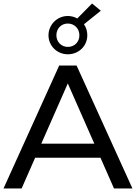

<svg xmlns="http://www.w3.org/2000/svg" viewBox="-21 -1073 774 1093"><path d="M-1 0H102L179 -175H551L628 0H733L415 -700H316ZM365 -598 516 -255H214ZM255 -872C255 -812 304 -764 365 -764C428 -764 476 -812 476 -872C476 -895 470 -916 457 -935L553 -1012L503 -1053L419 -968C402 -977 384 -982 365 -982C304 -982 255 -932 255 -872ZM300 -872C300 -911 328 -939 365 -939C402 -939 431 -911 431 -872C431 -835 404 -806 365 -806C328 -806 300 -835 300 -872Z"/></svg>

Font: Malon Grotesk Med
Style: Regular
Weight: 500
Designer: Julieta Ulanovsky
Foundry: Julieta Ulanovsky
Version: Version 7.200